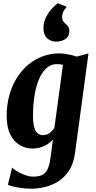

<svg xmlns="http://www.w3.org/2000/svg" viewBox="-20 -889 578 1162"><path d="M434 37.5Q425.5 101 398.2 142.8Q371 184.5 333 208.5Q295 232.5 252.5 242.8Q210 253 170.5 253Q139 253 110 249Q81 245 59.2 239.8Q37.5 234.5 28 229L53 125Q58 131.5 78.8 144.8Q99.5 158 127.5 169Q155.5 180 182.5 180Q212 180 232.8 171Q253.5 162 266.2 138.2Q279 114.5 285 70.5L300 -43.5Q284 -26.5 264.8 -14.5Q245.5 -2.5 223.5 3.8Q201.5 10 176 10Q136 10 100.2 -10.5Q64.5 -31 42.5 -74.5Q20.5 -118 20.5 -187Q20.5 -254.5 36.5 -312.5Q52.5 -370.5 81.8 -417.2Q111 -464 150.8 -497.2Q190.5 -530.5 238.5 -548.2Q286.5 -566 339 -566Q362 -566 393.8 -559.8Q425.5 -553.5 443.5 -546.5L515.5 -565.5ZM361 -496.5Q352.5 -498.5 344.8 -499.8Q337 -501 323.5 -501Q296.5 -501 273.8 -486Q251 -471 233.5 -443.2Q216 -415.5 204 -376.8Q192 -338 185.8 -291Q179.5 -244 179.5 -190.5Q179.5 -153.5 184.5 -129.8Q189.5 -106 198.2 -93.2Q207 -80.5 217.8 -75.8Q228.5 -71 240 -71Q254.5 -71 267 -76.5Q279.5 -82 290.2 -92.2Q301 -102.5 309 -114.5ZM321 -637Q286.5 -637 264.8 -658Q243 -679 243 -718Q243 -755.5 259.2 -786.2Q275.5 -817 295.8 -838.5Q316 -860 328 -869H330L380 -849.5L381.5 -842Q370.5 -834.5 363.2 -818.2Q356 -802 356 -785.5Q356 -769 362.5 -760.2Q369 -751.5 377 -744.5Q386.5 -737 393 -728Q399.5 -719 399.5 -701.5Q399.5 -677.5 387.2 -663.5Q375 -649.5 357.2 -643.2Q339.5 -637 323 -637Z"/></svg>

Font: Merriweather 24pt SemiCondensed Black
Style: Italic
Weight: 900
Width: 4
Italic angle: -7.8°
Designer: Eben Sorkin
Foundry: Eben Sorkin
Version: Version 2.101